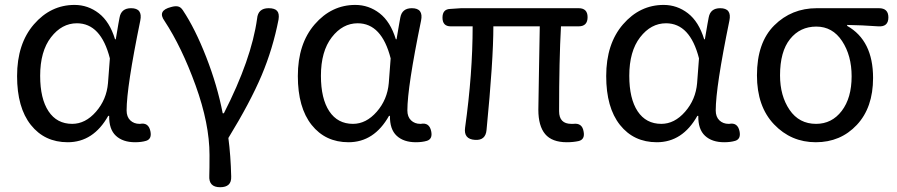

<svg xmlns="http://www.w3.org/2000/svg" viewBox="-20 -577 3717 796"><path d="M470.7 -477.5 475.6 -503.9Q482.4 -543 523.4 -543Q572.3 -543 561.5 -491.2Q504.9 -215.8 504.9 -119.1Q504.9 -92.8 520 -78.1Q535.2 -63.5 558.6 -63.5H560.5Q595.7 -70.3 603.5 -33.2Q610.4 -1 585.9 6.8Q566.4 12.7 540 12.7Q489.3 12.7 460.4 -14.2Q431.6 -41 432.6 -96.7H428.7Q367.2 12.7 260.7 12.7Q165 12.7 107.9 -59.1Q50.8 -130.9 50.8 -261.7Q50.8 -395.5 120.6 -476.1Q190.4 -556.6 289.1 -556.6Q344.7 -556.6 389.6 -522Q434.6 -487.3 457 -414.1H460ZM427.7 -232.4Q431.6 -283.2 435.5 -335Q398.4 -480.5 298.8 -480.5Q236.3 -480.5 191.4 -422.4Q146.5 -364.3 146.5 -262.7Q146.5 -168 181.2 -115.7Q215.8 -63.5 279.3 -63.5Q334 -63.5 377.9 -113.8Q421.9 -164.1 427.7 -232.4Z M848.6 65.4Q848.6 -63.5 791 -222.7Q733.4 -381.8 662.1 -490.2Q630.9 -533.2 689.5 -547.9Q706.1 -552.7 717.8 -550.3Q729.5 -547.9 738.3 -534.2Q789.1 -458 835 -340.3Q880.9 -222.7 903.3 -107.4H908.2Q1022.5 -331.1 1045.9 -500Q1049.8 -543 1093.8 -543Q1119.1 -543 1128.9 -531.7Q1138.7 -520.5 1134.8 -496.1Q1111.3 -375 1064.5 -264.2Q1017.6 -153.3 926.8 -4.9Q936.5 68.4 938.5 154.3Q939.5 177.7 927.7 188.5Q916 199.2 892.6 199.2Q844.7 199.2 847.7 151.4Q848.6 127 848.6 65.4Z M1634.8 -477.5 1639.6 -503.9Q1646.5 -543 1687.5 -543Q1736.3 -543 1725.6 -491.2Q1668.9 -215.8 1668.9 -119.1Q1668.9 -92.8 1684.1 -78.1Q1699.2 -63.5 1722.7 -63.5H1724.6Q1759.8 -70.3 1767.6 -33.2Q1774.4 -1 1750 6.8Q1730.5 12.7 1704.1 12.7Q1653.3 12.7 1624.5 -14.2Q1595.7 -41 1596.7 -96.7H1592.8Q1531.2 12.7 1424.8 12.7Q1329.1 12.7 1272 -59.1Q1214.8 -130.9 1214.8 -261.7Q1214.8 -395.5 1284.7 -476.1Q1354.5 -556.6 1453.1 -556.6Q1508.8 -556.6 1553.7 -522Q1598.6 -487.3 1621.1 -414.1H1624ZM1591.8 -232.4Q1595.7 -283.2 1599.6 -335Q1562.5 -480.5 1462.9 -480.5Q1400.4 -480.5 1355.5 -422.4Q1310.5 -364.3 1310.5 -262.7Q1310.5 -168 1345.2 -115.7Q1379.9 -63.5 1443.4 -63.5Q1498 -63.5 1542 -113.8Q1585.9 -164.1 1591.8 -232.4Z M1891.6 -543H2378.9Q2416 -543 2416 -505.9Q2416 -467.8 2378.9 -467.8H2305.7Q2297.9 -326.2 2297.9 -116.2Q2297.9 -63.5 2348.6 -63.5H2356.4Q2393.6 -68.4 2399.4 -32.2Q2406.2 1 2378.9 7.8Q2356.4 12.7 2330.1 12.7Q2268.6 12.7 2240.2 -21Q2211.9 -54.7 2211.9 -122.1Q2211.9 -148.4 2214.4 -276.4Q2216.8 -404.3 2217.8 -467.8H2025.4Q2025.4 -327.1 1997.1 -38.1Q1993.2 5.9 1949.2 2.9Q1901.4 0 1908.2 -47.9Q1939.5 -271.5 1939.5 -467.8H1848.6Q1814.5 -467.8 1814.5 -503.9Q1814.5 -539.1 1846.7 -540Z M2913.1 -477.5 2918 -503.9Q2924.8 -543 2965.8 -543Q3014.6 -543 3003.9 -491.2Q2947.3 -215.8 2947.3 -119.1Q2947.3 -92.8 2962.4 -78.1Q2977.5 -63.5 3001 -63.5H3002.9Q3038.1 -70.3 3045.9 -33.2Q3052.7 -1 3028.3 6.8Q3008.8 12.7 2982.4 12.7Q2931.6 12.7 2902.8 -14.2Q2874 -41 2875 -96.7H2871.1Q2809.6 12.7 2703.1 12.7Q2607.4 12.7 2550.3 -59.1Q2493.2 -130.9 2493.2 -261.7Q2493.2 -395.5 2563 -476.1Q2632.8 -556.6 2731.4 -556.6Q2787.1 -556.6 2832 -522Q2877 -487.3 2899.4 -414.1H2902.3ZM2870.1 -232.4Q2874 -283.2 2877.9 -335Q2840.8 -480.5 2741.2 -480.5Q2678.7 -480.5 2633.8 -422.4Q2588.9 -364.3 2588.9 -262.7Q2588.9 -168 2623.5 -115.7Q2658.2 -63.5 2721.7 -63.5Q2776.4 -63.5 2820.3 -113.8Q2864.3 -164.1 2870.1 -232.4Z M3366.2 -543H3624Q3663.1 -543 3663.1 -504.9Q3663.1 -464.8 3621.1 -467.8Q3552.7 -472.7 3492.2 -473.6V-469.7Q3599.6 -409.2 3599.6 -253.9Q3599.6 -130.9 3532.2 -59.1Q3464.8 12.7 3362.3 12.7Q3259.8 12.7 3189 -61.5Q3118.2 -135.7 3118.2 -264.6Q3118.2 -400.4 3189.9 -471.7Q3261.7 -543 3366.2 -543ZM3213.9 -264.6Q3213.9 -179.7 3253.4 -121.6Q3293 -63.5 3363.3 -63.5Q3428.7 -63.5 3469.7 -117.2Q3510.7 -170.9 3510.7 -260.7Q3510.7 -346.7 3471.2 -406.7Q3431.6 -466.8 3364.3 -466.8Q3296.9 -466.8 3255.4 -415Q3213.9 -363.3 3213.9 -264.6Z"/></svg>

Font: GenSenMaruGothic TW TTF Regular
Style: Regular
Weight: 400
Version: Version 1.301